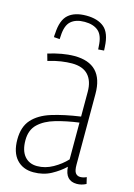

<svg xmlns="http://www.w3.org/2000/svg" viewBox="-114 -791 603 862"><g transform="rotate(15 187.5 -360.5)"><path d="M22 -114Q22 -173 52.5 -207Q83 -241 139 -258.5Q195 -276 272 -287V-402Q272 -452 247 -479.5Q222 -507 171 -507Q149 -507 121 -503Q93 -499 61 -489L52 -521Q84 -531 115 -536.5Q146 -542 173 -542Q308 -542 308 -402V-73Q308 -45 316 -34.5Q324 -24 338 -24Q352 -24 367 -31L374 -1Q353 10 331 10Q277 10 273 -54Q247 -29 211 -9.5Q175 10 129 10Q80 10 51 -22Q22 -54 22 -114ZM58 -120Q58 -72 79.5 -46.5Q101 -21 138 -21Q176 -21 211.5 -41Q247 -61 272 -88V-259Q213 -251 164.5 -237Q116 -223 87 -195.5Q58 -168 58 -120ZM178 -731Q231 -731 261 -706Q291 -681 294 -617Q295 -609 295 -600L268 -598Q268 -602 267.5 -605.5Q267 -609 267 -612Q265 -662 242 -682Q219 -702 178 -702Q137 -702 114.5 -682Q92 -662 90 -613Q89 -605 89 -598L62 -600Q62 -604 62 -608.5Q62 -613 63 -618Q66 -680 95 -705.5Q124 -731 178 -731Z"/></g></svg>

Font: Georama SemiCondensed ExtraLight
Style: Regular
Weight: 200
Width: 4
Designer: Jean-Baptiste Levee
Foundry: Production Type
Version: Version 1.000